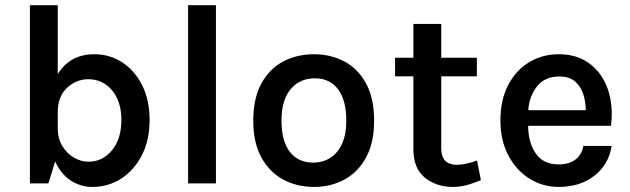

<svg xmlns="http://www.w3.org/2000/svg" viewBox="-20 -705 2421 738"><path d="M95 0V-685H202V-420Q248.5 -496.5 343 -496.5Q401.5 -496.5 449.5 -465.5Q497.5 -434.5 526.2 -377.8Q555 -321 555 -244Q555 -166 525.2 -108.2Q495.5 -50.5 445.8 -18.5Q396 13.5 335 13.5Q289.5 13.5 251.8 -11.2Q214 -36 192 -84.5L166 0ZM202 -212Q202 -172.5 219.5 -143.8Q237 -115 264 -99.2Q291 -83.5 320.5 -83.5Q374 -83.5 410.2 -127Q446.5 -170.5 446.5 -244Q446.5 -315.5 410.5 -358Q374.5 -400.5 319.5 -400.5Q273.5 -400.5 237.8 -367.5Q202 -334.5 202 -273.5Z M703 0V-685H810V0Z M1187 13.5Q1121 13.5 1068.2 -15Q1015.5 -43.5 984.5 -100Q953.5 -156.5 953.5 -241Q953.5 -327 984.5 -383.8Q1015.5 -440.5 1068.2 -468.5Q1121 -496.5 1187 -496.5Q1252 -496.5 1304.2 -468.5Q1356.5 -440.5 1387.2 -383.8Q1418 -327 1418 -241Q1418 -156.5 1387.2 -100Q1356.5 -43.5 1304.2 -15Q1252 13.5 1187 13.5ZM1183.5 -80Q1240.5 -80 1275.8 -121.5Q1311 -163 1311 -241Q1311 -320.5 1279.2 -362.2Q1247.5 -404 1190 -404Q1132.5 -404 1097.2 -362.2Q1062 -320.5 1062 -241Q1062 -163 1094 -121.5Q1126 -80 1183.5 -80Z M1720.5 13.5Q1657.5 13.5 1613.2 -22Q1569 -57.5 1569 -131.5V-411.5H1498.5V-483H1569V-613H1676V-483H1813V-411.5H1676V-135Q1676 -71.5 1736 -71.5Q1768.5 -71.5 1813.5 -88L1828.5 -12.5Q1801.5 -1 1775.2 6.2Q1749 13.5 1720.5 13.5Z M2127.5 13.5Q2065.5 13.5 2014.8 -18.5Q1964 -50.5 1933.8 -108Q1903.5 -165.5 1903.5 -241.5Q1903.5 -321.5 1933.5 -378.5Q1963.5 -435.5 2014.2 -466Q2065 -496.5 2127.5 -496.5Q2184.5 -496.5 2225.8 -473.5Q2267 -450.5 2292.2 -411.5Q2317.5 -372.5 2326.5 -323.2Q2335.5 -274 2328.5 -221.5H2010Q2010.5 -156.5 2039.5 -114.8Q2068.5 -73 2127.5 -73Q2165.5 -73 2190.5 -90.8Q2215.5 -108.5 2222.5 -144H2331Q2320 -73 2265 -29.8Q2210 13.5 2127.5 13.5ZM2129.5 -411Q2075 -411 2044.8 -373.8Q2014.5 -336.5 2010.5 -281.5H2231.5Q2231.5 -312.5 2222.2 -342.2Q2213 -372 2190.8 -391.5Q2168.5 -411 2129.5 -411Z"/></svg>

Font: Karla SemiBold
Style: Regular
Weight: 600
Designer: Jonathan Pinhorn
Version: Version 2.004; ttfautohint (v1.8.4.7-5d5b);gftools[0.9.33]